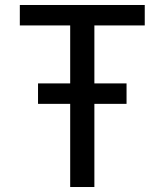

<svg xmlns="http://www.w3.org/2000/svg" viewBox="-20 -750 660 770"><path d="M132.5 -333.5H261.5V0H358.5V-333.5H487.5V-415.5H358.5V-648H560.5V-730H59.5V-648H261.5V-415.5H132.5Z"/></svg>

Font: Monaspace Neon
Style: Regular
Weight: 400
Designer: Riley Cran & the Lettermatic Team
Foundry: Lettermatic
Version: Version 1.200 (Monaspace Neon)